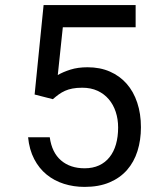

<svg xmlns="http://www.w3.org/2000/svg" viewBox="-20 -731 640 761"><path d="M117.2 -356.4 152.8 -710.9H517.6V-623H229L209 -433.6Q230 -445.8 259.3 -455.1Q288.6 -464.4 327.1 -464.4Q376.5 -464.4 415.5 -447.3Q454.6 -430.2 481.9 -399.2Q509.3 -368.2 523.9 -324.2Q538.6 -280.3 538.6 -226.6Q538.6 -175.8 524.9 -132.3Q511.2 -88.9 483.6 -57.4Q456.1 -25.9 414.1 -8.1Q372.1 9.8 315.4 9.8Q272 9.8 233.4 -2.4Q194.8 -14.6 164.8 -39.1Q134.8 -63.5 115.5 -100.6Q96.2 -137.7 91.3 -187H177.2Q185.5 -126.5 221.9 -95.2Q258.3 -64 315.4 -64Q347.7 -64 372.6 -75.4Q397.5 -86.9 414.3 -108.2Q431.2 -129.4 439.7 -159.2Q448.2 -189 448.2 -225.6Q448.2 -258.8 438.7 -287.6Q429.2 -316.4 411.1 -337.6Q393.1 -358.9 366.7 -371.1Q340.3 -383.3 306.2 -383.3Q283.7 -383.3 267.3 -380.1Q251 -377 237.8 -371.1Q224.6 -365.2 213.1 -356.9Q201.7 -348.6 189.5 -337.9Z"/></svg>

Font: Roboto Mono
Style: Regular
Weight: 400
Designer: Google
Version: Version 2.000985; 2015; ttfautohint (v1.3)